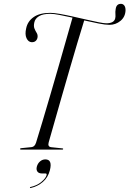

<svg xmlns="http://www.w3.org/2000/svg" viewBox="-20 -780 674 1001"><path d="M234 -38.5Q227 -14.5 247.5 -12.5L304.5 -6.5Q309.5 -6.5 309.5 -3.5Q309.5 0 305 0H89.5Q84.5 0 84.5 -3Q84.5 -7 90.5 -7.5L144.5 -13Q161 -14.5 168 -36.5Q182 -81.5 201 -145.2Q220 -209 241.5 -282.2Q263 -355.5 284.2 -429.5Q305.5 -503.5 324.5 -570.5Q343.5 -637.5 358 -688Q321.5 -696 290.8 -702Q260 -708 242 -708Q203.5 -708 183.2 -695.5Q163 -683 159 -663.5Q154.5 -644 159.5 -631.5Q164.5 -619 170.8 -609.2Q177 -599.5 176 -587.5Q175 -575.5 167 -567.5Q159 -559.5 145 -560Q127.5 -561 118.2 -581Q109 -601 116.5 -632.5Q124 -669 155.5 -691Q187 -713 242.5 -713Q261 -713 292.2 -707.5Q323.5 -702 360 -693.8Q396.5 -685.5 431.8 -677.5Q467 -669.5 494.5 -664Q522 -658.5 534 -658.5Q574 -658.5 580.5 -683.5Q583 -693 581.8 -705.8Q580.5 -718.5 583 -732Q586.5 -760 610.5 -760Q621 -760 627.8 -751.5Q634.5 -743 634.5 -726.5Q633.5 -692.5 608.5 -671.5Q583.5 -650.5 550.5 -650.5Q529.5 -650.5 494.2 -657.5Q459 -664.5 419 -673.5Q403 -622.5 383.2 -555.8Q363.5 -489 342.2 -416.2Q321 -343.5 300.8 -272.8Q280.5 -202 263.2 -141Q246 -80 234 -38.5ZM201 124.5Q181.5 124.5 174.8 114.2Q168 104 172 89Q176.5 72 188.8 61.5Q201 51 216.5 51Q254.5 51 240 108Q230.5 145 203.5 168.5Q176.5 192 140.5 200Q136 201.5 136 199Q136 196 139 195Q172.5 187.5 195.5 168.5Q218.5 149.5 223 132.5Q224.5 124.5 218 124.5Z"/></svg>

Font: Fraunces 144pt S000 Light
Style: Italic
Weight: 300
Italic angle: -16°
Version: Version 1.000; ttfautohint (v1.8.3)